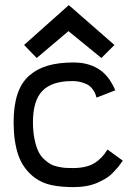

<svg xmlns="http://www.w3.org/2000/svg" viewBox="-20 -748 558 771"><path d="M256.3 -727.5 439.5 -567.4 387.2 -515.1 254.9 -623 127.4 -515.1 76.7 -567.4ZM112.3 -257.3Q112.3 -220.2 118.4 -190.4Q124.5 -160.6 133.3 -141.6Q142.1 -122.6 156.5 -109.1Q170.9 -95.7 183.3 -88.9Q195.8 -82 213.4 -78.4Q231 -74.7 241.5 -74Q252 -73.2 267.1 -73.2H273.4Q326.7 -73.2 358.4 -92.5Q390.1 -111.8 411.6 -147.5L473.1 -103Q472.2 -102.1 464.6 -91.1Q457 -80.1 450.4 -72.8Q443.8 -65.4 431.6 -52.7Q419.4 -40 405 -31.5Q390.6 -22.9 371.8 -14.4Q353 -5.9 328.1 -1.2Q303.2 3.4 275.4 3.4Q227.1 3.4 188.2 -4.4Q149.4 -12.2 117.7 -35.6Q72.3 -70.8 53.5 -125.2Q34.7 -179.7 34.7 -257.3Q34.7 -323.7 50.3 -370.4Q65.9 -417 97.7 -444.6Q129.4 -472.2 172.6 -484.6Q215.8 -497.1 275.4 -497.1Q342.8 -497.1 387.2 -462.9Q420.9 -437 442.9 -385.3L367.7 -356Q365.2 -364.7 363 -370.8Q360.8 -377 353.5 -387.7Q346.2 -398.4 336.7 -405Q327.1 -411.6 309.6 -417Q292 -422.4 270 -422.4Q188.5 -422.4 150.4 -383.3Q112.3 -344.2 112.3 -257.3Z"/></svg>

Font: Fantasque Sans Mono
Style: Regular
Weight: 400
Monospace: yes
Designer: Jany Belluz
Version: Version 1.8.0 ; ttfautohint (v1.8.2)